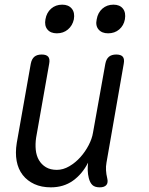

<svg xmlns="http://www.w3.org/2000/svg" viewBox="-20 -794 640 824"><path d="M408 10Q387 10 376.5 0Q366 -10 361 -30Q357 -46 356.5 -62.5Q356 -79 358 -96Q333 -47 293 -18.5Q253 10 198 10Q158 10 127.5 -4Q97 -18 77.5 -43Q58 -68 51.5 -103Q45 -138 52 -181L112 -520Q116 -541 127.5 -550.5Q139 -560 159 -560Q179 -560 187 -550.5Q195 -541 191 -520L135 -203Q131 -176 133.5 -151Q136 -126 147 -107Q158 -88 177 -76.5Q196 -65 224 -65Q251 -65 277.5 -80.5Q304 -96 325 -119.5Q346 -143 360.5 -171Q375 -199 379 -224L432 -520Q436 -541 447.5 -550.5Q459 -560 479 -560Q499 -560 507 -550.5Q515 -541 511 -520L437 -96Q434 -80 435 -63Q436 -46 440 -30Q445 -10 436.5 0Q428 10 408 10ZM444 -651Q417 -651 403 -667.5Q389 -684 395 -711Q400 -740 419.5 -757Q439 -774 467 -774Q494 -774 507.5 -757Q521 -740 516 -711Q511 -684 491.5 -667.5Q472 -651 444 -651ZM224 -651Q197 -651 183.5 -667.5Q170 -684 175 -711Q180 -740 199.5 -757Q219 -774 247 -774Q274 -774 288 -757Q302 -740 297 -711Q291 -684 271.5 -667.5Q252 -651 224 -651Z"/></svg>

Font: Maple Mono Light
Style: Italic
Weight: 300
Italic angle: -10°
Monospace: yes
Designer: subframe7536
Version: Version 7.000